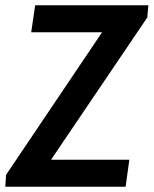

<svg xmlns="http://www.w3.org/2000/svg" viewBox="-33 -706 581 726"><path d="M-13 0 -10 -45 353 -584H85L100 -686H528L524 -640L160 -102H456L442 0Z"/></svg>

Font: Archivo Narrow SemiBold
Style: Italic
Weight: 600
Italic angle: -8°
Designer: Hector Gatti
Foundry: Omnibus-Type
Version: Version 3.002